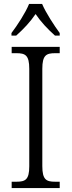

<svg xmlns="http://www.w3.org/2000/svg" viewBox="-20 -951 362 971"><path d="M38 -784V-771H62C101 -806 132 -839 160 -880C188 -839 219 -806 258 -771H282V-784C254 -822 212 -886 193 -931H127C109 -886 67 -822 38 -784ZM39 0H282V-32H259C214 -32 194 -42 194 -111V-603C194 -672 214 -682 259 -682H282V-714H39V-682H63C108 -682 128 -672 128 -603V-110C128 -42 108 -32 63 -32H39Z"/></svg>

Font: Noto Serif Khmer SemiCondensed Light
Style: Regular
Weight: 300
Width: 4
Designer: Danh Hong and the Monotype Design Team
Foundry: Monotype Imaging Inc.
Version: Version 2.004